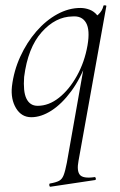

<svg xmlns="http://www.w3.org/2000/svg" viewBox="-20 -429 453 724"><path d="M171 275Q167 276 166 270Q165 264 168 263Q191 259 202.5 253Q214 247 220 231.5Q226 216 232 185L301 -205L309 -202Q284 -133 248.5 -85Q213 -37 174 -12Q135 13 98 13Q61 13 40.5 -21Q20 -55 25 -103Q32 -162 56.5 -215.5Q81 -269 117 -310.5Q153 -352 196 -375.5Q239 -399 283 -399Q301 -399 318 -392.5Q335 -386 347 -371Q359 -356 361 -332L323 -357Q334 -359 350 -373.5Q366 -388 370 -407Q371 -410 376.5 -409Q382 -408 381 -406L276 178Q269 215 281 230Q293 245 336 239Q339 237 341 243Q343 249 338 250ZM122 -30Q164 -30 202.5 -60.5Q241 -91 270 -143Q299 -195 310 -258Q320 -316 304.5 -343Q289 -370 253 -367Q189 -366 137 -307.5Q85 -249 71 -139Q69 -112 71 -91.5Q73 -71 79.5 -57.5Q86 -44 96.5 -37Q107 -30 122 -30Z"/></svg>

Font: Cormorant Garamond Light Light
Style: Italic
Weight: 300
Italic angle: -10°
Version: Version 4.001